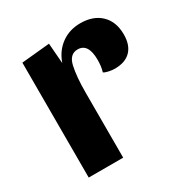

<svg xmlns="http://www.w3.org/2000/svg" viewBox="-130 -634 708 738"><g transform="rotate(-30 224.0 -265.0)"><path d="M209 -289V0H56V-510L181 -522L188 -432Q204 -478 240 -504Q276 -530 324 -530Q381 -530 414.5 -498Q448 -466 448 -409Q448 -362 423.5 -337Q399 -312 353 -312Q341 -312 326.5 -315Q312 -318 305 -323Q312 -345 312 -375Q312 -448 265 -448Q229 -448 219 -403.5Q209 -359 209 -289Z"/></g></svg>

Font: Sansita
Style: Bold
Weight: 700
Designer: Pablo Cosgaya
Foundry: Omnibus-Type
Version: Version 1.006